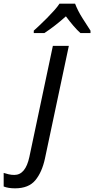

<svg xmlns="http://www.w3.org/2000/svg" viewBox="-146 -786 513 1046"><path d="M-64 240Q-101 240 -126 230V156Q-114 160 -99 163.5Q-84 167 -68 167Q-7 167 14 69L142 -536H229L99 77Q83 152 46.5 196Q10 240 -64 240ZM38 -619Q50 -630 70 -648.5Q90 -667 110.5 -688Q131 -709 149.5 -729.5Q168 -750 178 -766H263Q278 -727 303 -687.5Q328 -648 347 -619V-606H292Q274 -622 253.5 -646Q233 -670 213 -697Q183 -670 152.5 -646.5Q122 -623 96 -606H38Z"/></svg>

Font: BC Sans
Style: Italic
Weight: 400
Italic angle: -12°
Designer: Monotype Design Team
Designer: Province of B.C.
Foundry: Monotype Imaging Inc.
Version: Version 2.000;GOOG;noto-source:20170915:90ef993387c0